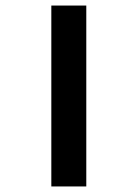

<svg xmlns="http://www.w3.org/2000/svg" viewBox="-20 -689 414 692"><path d="M165 -17H291V-669H165Z"/></svg>

Font: Noto Sans Malayalam UI SemiBold
Style: Regular
Weight: 600
Designer: Jelle Bosma - Monotype Design Team
Foundry: Monotype Imaging Inc.
Version: Version 2.104